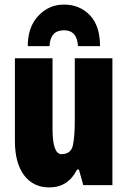

<svg xmlns="http://www.w3.org/2000/svg" viewBox="-20 -807 558 837"><path d="M101 -606H196Q199 -675 259 -675Q316 -675 320 -606H416Q416 -695 371.5 -741Q327 -787 259 -787Q193 -787 147 -738Q101 -689 101 -606ZM306 -553V-280Q306 -214 298 -174.5Q290 -135 248 -135Q209 -135 209 -246V-553H45V-193Q45 -96 85 -43Q125 10 195 10Q277 10 316 -68H324L343 0H470V-553Z"/></svg>

Font: Noto Sans Display Condensed Black
Style: Regular
Weight: 900
Width: 3
Designer: Monotype Design team
Foundry: Monotype Imaging Inc.
Version: 1.000